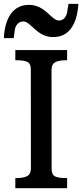

<svg xmlns="http://www.w3.org/2000/svg" viewBox="-33 -998 436 1018"><path d="M48.3 0H322.8V-53.7C249.5 -53.7 240.7 -67.9 240.7 -106.9L240.2 -625.5C240.2 -664.6 259.3 -678.7 322.8 -678.7V-732.4H48.3V-678.7C121.6 -678.7 130.4 -664.6 130.4 -625.5L130.9 -106.9C130.9 -67.9 111.8 -53.7 48.3 -53.7ZM249 -801.3C335 -801.3 375.5 -871.6 382.8 -977.5H330.1L322.8 -932.1C318.8 -912.1 306.6 -889.2 279.3 -889.2C239.7 -889.2 208 -972.2 120.6 -972.2C35.2 -972.2 -7.3 -901.9 -12.7 -795.9H39.6L45.9 -841.3C49.3 -861.8 63.5 -884.3 90.8 -884.3C130.9 -884.3 162.1 -801.3 249 -801.3Z"/></svg>

Font: Arbutus Slab
Style: Regular
Weight: 400
Designer: Karolina Lach
Foundry: Karolina Lach
Version: Version 1.001